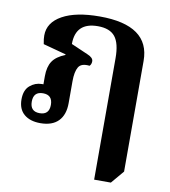

<svg xmlns="http://www.w3.org/2000/svg" viewBox="-88 -635 843 950"><g transform="rotate(10 334.0 -160.0)"><path d="M449 240V-370Q449 -445 422.5 -478Q396 -511 336 -511Q224 -511 224 -402L309 -365Q338 -353 338 -335Q338 -320 329 -311Q287 -316 273 -292.5Q259 -269 259 -221V-111Q259 -52 228 -20.5Q197 11 138 11Q86 11 56 -14.5Q26 -40 26 -89Q26 -136 52.5 -158.5Q79 -181 112 -181Q116 -181 120 -181V-222Q120 -269 138.5 -297Q157 -325 202 -343V-346L87 -377Q84 -391 83 -401.5Q82 -412 82 -420Q82 -485 149.5 -522.5Q217 -560 337 -560Q588 -560 588 -381V175L533 240ZM126 -37Q174 -37 174 -87Q174 -137 126 -137Q78 -137 78 -87Q78 -37 126 -37Z"/></g></svg>

Font: Noto Serif Thai
Style: Bold
Weight: 700
Designer: Monotype Design Team
Foundry: Monotype Imaging Inc.
Version: Version 2.002; ttfautohint (v1.8.4.7-5d5b)